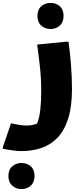

<svg xmlns="http://www.w3.org/2000/svg" viewBox="-60 -781 580 1323"><path d="M16 68Q45 75 72 79.5Q99 84 124 84Q146 84 164 80Q182 76 195 71Q211 34 217.5 -23.5Q224 -81 224 -152Q224 -241 215 -322Q206 -403 196 -474L400 -494H412Q422 -424 429 -336.5Q436 -249 436 -168Q436 -48 410.5 34Q385 116 338.5 165.5Q292 215 228.5 237.5Q165 260 88 260Q62 260 32 256Q2 252 -19 248Q-40 244 -40 244V232ZM288 -581Q251 -581 224.5 -604.5Q198 -628 198 -671Q198 -715 224.5 -738Q251 -761 288 -761Q326 -761 352 -738Q378 -715 378 -671Q378 -628 352 -604.5Q326 -581 288 -581ZM-2 432Q-2 388 24.5 365Q51 342 88 342Q126 342 152 365Q178 388 178 432Q178 475 152 498.5Q126 522 88 522Q51 522 24.5 498.5Q-2 475 -2 432Z"/></svg>

Font: Kufam Black
Style: Regular
Weight: 900
Designer: Wael Morcos, Artur Schmal
Foundry: Original Type
Version: Version 1.301; ttfautohint (v1.8.3)